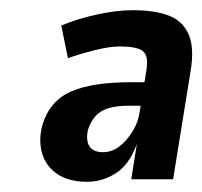

<svg xmlns="http://www.w3.org/2000/svg" viewBox="-20 -736 396 376"><path d="M151 -380Q115 -380 92.5 -395Q70 -410 62.5 -435.5Q55 -461 63 -491Q77 -538 118.5 -556.5Q160 -575 237 -575H266L259 -529H233Q208 -529 192 -524Q176 -519 166.5 -508Q157 -497 152 -481Q148 -460 155.5 -449Q163 -438 182 -438Q199 -438 213.5 -449Q228 -460 239.5 -478.5Q251 -497 254 -520L267 -600Q271 -628 259 -636.5Q247 -645 215 -645Q194 -645 164.5 -637.5Q135 -630 113 -622L100 -686Q131 -699 169.5 -707.5Q208 -716 240 -716Q283 -716 310.5 -705.5Q338 -695 349.5 -668.5Q361 -642 353 -595L319 -385H237L248 -454Q233 -413 206.5 -396.5Q180 -380 151 -380Z"/></svg>

Font: Nunito Sans 7pt Condensed ExtraBold
Style: Italic
Weight: 800
Width: 3
Italic angle: -9°
Designer: Vernon Adams
Foundry: Vernon Adams
Version: Version 3.101;gftools[0.9.27]